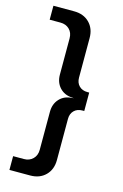

<svg xmlns="http://www.w3.org/2000/svg" viewBox="-137 -797 664 1037"><g transform="rotate(15 195.5 -279.0)"><path d="M143 180H27V103H87Q118 103 137.5 83.5Q157 64 157 33V-180Q157 -224 183.5 -252.5Q210 -281 253 -283L263 -284L253 -285Q210 -287 183.5 -315.5Q157 -344 157 -388V-590Q157 -622 137.5 -641Q118 -660 87 -660H27V-738H143Q196 -738 228.5 -705.5Q261 -673 261 -620V-399Q261 -370 278.5 -352.5Q296 -335 325 -335H335V-232H325Q296 -232 278.5 -214.5Q261 -197 261 -168V62Q261 115 228.5 147.5Q196 180 143 180Z"/></g></svg>

Font: Metropolitano Medium
Style: Regular
Weight: 500
Designer: Fonts by Alex Slobzheninov & Chris M. Simpson / Changes by Cristiano Sobral
Foundry: Fonts by Alex Slobzheninov & Chris M. Simpson / Changes by Cristiano Sobral
Version: Version 1.00;August 30, 2020;FontCreator 13.0.0.2681 64-bit